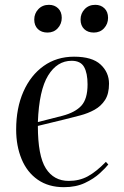

<svg xmlns="http://www.w3.org/2000/svg" viewBox="-20 -762 513 796"><path d="M287 -527Q362 -527 397 -494.5Q432 -462 432 -415Q432 -373 415.5 -347.5Q399 -322 372 -307Q345 -292 312.5 -283.5Q280 -275 248 -267L137 -240Q137 -116 170 -64Q203 -12 265 -12Q309 -12 344 -31Q379 -50 419 -91L429 -80Q418 -66 393.5 -43.5Q369 -21 332 -3.5Q295 14 245 14Q181 14 136.5 -17Q92 -48 69.5 -102.5Q47 -157 47 -225Q47 -314 77 -382Q107 -450 161 -488.5Q215 -527 287 -527ZM343 -412Q343 -459 328.5 -484.5Q314 -510 277 -510Q217 -510 179.5 -449Q142 -388 137 -256L239 -282Q292 -296 317.5 -324Q343 -352 343 -412ZM122 -681Q122 -706 139 -724Q156 -742 183 -742Q206 -742 221 -727.5Q236 -713 236 -688Q236 -663 219.5 -645Q203 -627 177 -627Q152 -627 137 -641.5Q122 -656 122 -681ZM314 -681Q314 -706 331 -724Q348 -742 375 -742Q398 -742 413 -727.5Q428 -713 428 -688Q428 -663 411.5 -645Q395 -627 369 -627Q344 -627 329 -641.5Q314 -656 314 -681Z"/></svg>

Font: Literata 72pt
Style: Italic
Weight: 400
Italic angle: -2°
Designer: Latin by Veronika Burian and Jose Scaglione. Greek by Irene Vlachou. Cyrillic by Vera Evstafieva
Foundry: TypeTogether
Version: Version 3.002